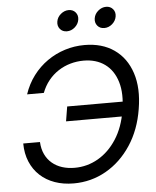

<svg xmlns="http://www.w3.org/2000/svg" viewBox="-62 -988 850 1049"><g transform="rotate(-5 363.5 -463.0)"><path d="M299.8 10.3Q243.2 10.3 196.3 -6.3Q149.4 -22.9 115.5 -54.4Q81.5 -85.9 62.7 -130.6Q43.9 -175.3 43.5 -231H135.3Q137.2 -192.9 151.1 -163.6Q165 -134.3 188.7 -114.3Q212.4 -94.2 243.9 -84.2Q275.4 -74.2 312.5 -74.2Q381.3 -74.2 441.2 -108.6Q501 -143.1 542.7 -207.8Q584.5 -272.5 599.1 -363.8Q614.3 -455.1 594.7 -519.8Q575.2 -584.5 527.6 -618.9Q480 -653.3 410.6 -653.3Q374 -653.3 338.6 -643.3Q303.2 -633.3 272.5 -613.3Q241.7 -593.3 218 -564Q194.3 -534.7 179.7 -496.6H87.9Q106.9 -553.2 140.6 -597.9Q174.3 -642.6 219 -673.8Q263.7 -705.1 315.7 -721.4Q367.7 -737.8 423.3 -737.8Q519.5 -737.8 585.7 -691.7Q651.9 -645.5 679.7 -561.3Q707.5 -477.1 688.5 -363.8Q670.4 -251 614.7 -166.7Q559.1 -82.5 477.5 -36.1Q396 10.3 299.8 10.3ZM287.1 -331.1 300.3 -411.6H636.7L623.5 -331.1ZM540 -820.8Q516.1 -820.8 502.2 -837.6Q488.3 -854.5 492.2 -878.4Q496.1 -902.3 515.9 -918.9Q535.6 -935.5 559.1 -935.5Q583 -935.5 596.9 -918.9Q610.8 -902.3 606.9 -878.4Q603 -854.5 583.5 -837.6Q564 -820.8 540 -820.8ZM335 -820.8Q311 -820.8 297.1 -837.6Q283.2 -854.5 287.1 -878.4Q291 -902.3 310.8 -918.9Q330.6 -935.5 354 -935.5Q377.9 -935.5 391.8 -918.9Q405.8 -902.3 401.9 -878.4Q397.9 -854.5 378.4 -837.6Q358.9 -820.8 335 -820.8Z"/></g></svg>

Font: Inter 20pt
Style: Italic
Weight: 400
Italic angle: -9.3988°
Version: Version 4.001;git-66647c0bb